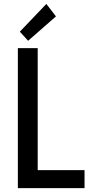

<svg xmlns="http://www.w3.org/2000/svg" viewBox="-20 -967 474 987"><path d="M71.8 0V-719.7H173.8V-92.3H414.6V0ZM124.5 -757.3 82 -804.2 218.3 -946.8 267.6 -882.8Z"/></svg>

Font: Reddit Sans Condensed Medium
Style: Regular
Weight: 500
Designer: Stephen Hutchings
Foundry: Reddit
Version: Version 1.014